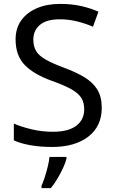

<svg xmlns="http://www.w3.org/2000/svg" viewBox="-20 -744 589 985"><path d="M502 -191Q502 -96 433 -43Q364 10 247 10Q187 10 136 1Q85 -8 51 -24V-110Q87 -94 140.5 -81Q194 -68 251 -68Q331 -68 371.5 -99Q412 -130 412 -183Q412 -218 397 -242Q382 -266 345.5 -286.5Q309 -307 244 -330Q153 -363 106.5 -411Q60 -459 60 -542Q60 -599 89 -639.5Q118 -680 169.5 -702Q221 -724 288 -724Q347 -724 396 -713Q445 -702 485 -684L457 -607Q420 -623 376.5 -634Q333 -645 286 -645Q219 -645 185 -616.5Q151 -588 151 -541Q151 -505 166 -481Q181 -457 215 -438Q249 -419 307 -397Q370 -374 413.5 -347.5Q457 -321 479.5 -284Q502 -247 502 -191ZM321 70Q317 88 304.5 115.5Q292 143 275.5 171Q259 199 241 221H193V209Q201 192 209.5 165.5Q218 139 225 110.5Q232 82 234 61H321Z"/></svg>

Font: Noto Sans Hanunoo
Style: Regular
Weight: 400
Designer: Monotype Design Team
Foundry: Monotype Imaging Inc.
Version: Version 2.003; ttfautohint (v1.8.4.7-5d5b)